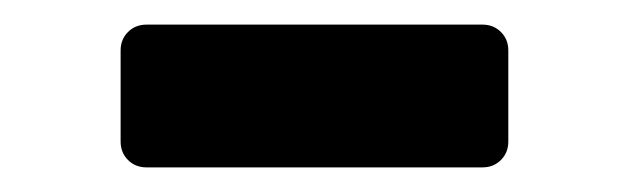

<svg xmlns="http://www.w3.org/2000/svg" viewBox="-20 -386 514 156"><path d="M78 -271V-345Q78 -354 84 -360Q90 -366 99 -366H372Q381 -366 387 -360Q393 -354 393 -345V-271Q393 -262 387 -256Q381 -250 372 -250H99Q90 -250 84 -256Q78 -262 78 -271Z"/></svg>

Font: Miriam Libre
Style: Bold
Weight: 700
Designer: Michal Sahar
Foundry: Hagilda
Version: Version 1.001